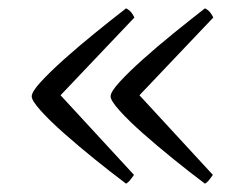

<svg xmlns="http://www.w3.org/2000/svg" viewBox="-20 -490 603 460"><path d="M282 -50Q246 -77 207 -108.5Q168 -140 133.5 -170.5Q99 -201 77.5 -225Q56 -249 56 -259Q56 -270 77.5 -293.5Q99 -317 133 -347.5Q167 -378 206.5 -410Q246 -442 282 -470Q285 -469 290.5 -464.5Q296 -460 302 -448L112 -248V-276L301 -71Q294 -61 290 -56.5Q286 -52 282 -50ZM471 -50Q435 -77 396 -108.5Q357 -140 322.5 -170.5Q288 -201 266.5 -225Q245 -249 245 -259Q245 -270 266.5 -293.5Q288 -317 322 -347.5Q356 -378 395.5 -410Q435 -442 471 -470Q474 -469 479.5 -464.5Q485 -460 491 -448L301 -248V-276L490 -71Q483 -61 479 -56.5Q475 -52 471 -50Z"/></svg>

Font: Texturina Medium 12pt Thin
Style: Regular
Weight: 250
Version: Version 1.002